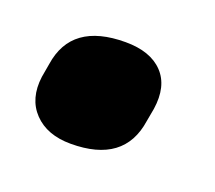

<svg xmlns="http://www.w3.org/2000/svg" viewBox="-49 -569 341 304"><g transform="rotate(20 121.0 -416.5)"><path d="M92 -326Q52 -326 30 -349Q8 -372 13 -410L17 -433Q28 -507 119 -507Q161 -507 182 -485Q203 -463 197 -423L193 -401Q182 -326 92 -326Z"/></g></svg>

Font: Sofia Sans Extra Condensed Black
Style: Italic
Weight: 900
Italic angle: -9°
Version: Version 4.100